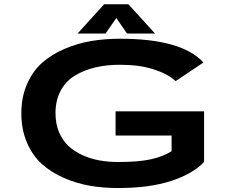

<svg xmlns="http://www.w3.org/2000/svg" viewBox="-20 -892 1090 922"><path d="M724.5 -731H590L538.5 -805.5L487 -731H352.5L480 -871.5H596.5ZM960 -357.5V-114.5Q907 -57.5 802 -23.2Q697 11 547 11Q476.5 11 412 0Q347.5 -11 286.5 -37.8Q225.5 -64.5 181 -104.5Q136.5 -144.5 109.5 -207Q82.5 -269.5 82.5 -348Q82.5 -426 109.8 -488.2Q137 -550.5 182.2 -590.5Q227.5 -630.5 289.8 -657.2Q352 -684 417.8 -695Q483.5 -706 556 -706Q852.5 -706 957 -592L823.5 -502.5Q785.5 -537.5 717.5 -559.2Q649.5 -581 556 -581Q491.5 -581 437.5 -568.2Q383.5 -555.5 339.8 -529Q296 -502.5 271.2 -456.2Q246.5 -410 246.5 -348Q246.5 -298 263.2 -258Q280 -218 308.2 -191.5Q336.5 -165 375.5 -147.2Q414.5 -129.5 457.2 -121.8Q500 -114 547 -114Q646 -114 705.2 -127.2Q764.5 -140.5 804 -166V-241H535V-357.5Z"/></svg>

Font: League Mono Extended SemiBold
Style: Regular
Weight: 600
Width: 9
Designer: Tyler Finck
Foundry: The League of Moveable Type / Tyler Finck
Version: Version 2.210